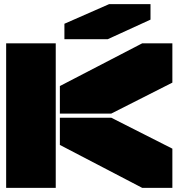

<svg xmlns="http://www.w3.org/2000/svg" viewBox="-20 -910 865 930"><path d="M250 0H9.8V-700.2H250ZM270 -208V-339.8H519L814.9 -189.9V0H668.9ZM270 -359.9V-493.2L668.9 -700.2H814.9V-509.8L519 -359.9ZM292 -720.2V-794.9L508.8 -890.1H709V-814.9L502 -720.2Z"/></svg>

Font: Nastup Basic
Style: Regular
Weight: 400
Designer: Maksym Kobuzan
Foundry: Zakznak
Version: Version 1.020;FEAKit 1.0